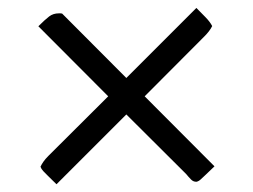

<svg xmlns="http://www.w3.org/2000/svg" viewBox="-20 -567 640 486"><path d="M299.8 -369.6 477.1 -546.9Q488.8 -535.2 500.2 -523.4Q511.7 -511.7 517.1 -501Q513.7 -494.1 508.8 -487.8Q503.9 -481.4 497.1 -474.6L346.2 -323.2L522.9 -146L501 -125Q493.7 -118.2 488.5 -113.3Q483.4 -108.4 477.5 -106.9Q472.7 -106.9 469.5 -108.4Q466.3 -109.9 463.4 -112.8Q460.4 -115.7 457.5 -119.1Q454.6 -122.6 451.2 -126.5L299.8 -277.3L123 -100.6L101.1 -122.1Q94.2 -128.9 89.4 -134Q84.5 -139.2 82.5 -145Q85.4 -151.4 90.1 -158Q94.7 -164.6 102.5 -172.4L253.9 -323.2L77.1 -500.5Q94.2 -517.6 104.5 -525.4Q114.7 -533.2 128.9 -533.2Q131.3 -533.2 133.1 -533.2Q134.8 -533.2 137.2 -532.7Z"/></svg>

Font: Tienne
Style: Regular
Weight: 400
Designer: vernon adams
Foundry: vernon adams
Version: Version 1.001